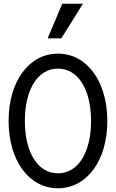

<svg xmlns="http://www.w3.org/2000/svg" viewBox="-20 -997 620 1027"><path d="M290 10C445 10 554 -138 554 -350C554 -562 445 -710 290 -710C135 -710 26 -562 26 -350C26 -138 135 10 290 10ZM290 -70C183 -70 113 -180 113 -350C113 -520 183 -630 290 -630C397 -630 467 -520 467 -350C467 -180 397 -70 290 -70ZM424 -977H313L235 -792H308Z"/></svg>

Font: CommitMono-dimboump
Style: Regular
Weight: 400
Monospace: yes
Designer: Eigil Nikolajsen
Foundry: Eigil Nikolajsen
Version: Version 1.143